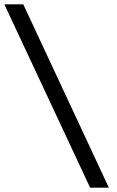

<svg xmlns="http://www.w3.org/2000/svg" viewBox="-28 -732 538 882"><path d="M386 130 -8 -712H79L472 130Z"/></svg>

Font: Overpass
Style: Regular
Weight: 400
Designer: Delve Withrington, Thomas Jockin
Foundry: Delve Fonts
Version: Version 3.000;DELV;Overpass